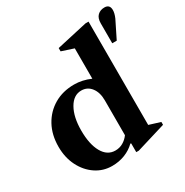

<svg xmlns="http://www.w3.org/2000/svg" viewBox="-192 -1002 1123 1167"><g transform="rotate(-30 369.0 -419.0)"><path d="M262 10.5Q199 10.5 147.8 -24Q96.5 -58.5 66.5 -118.2Q36.5 -178 36.5 -253.5Q36.5 -336.5 71 -399.8Q105.5 -463 166.5 -498.8Q227.5 -534.5 307 -534.5Q364.5 -534.5 421.5 -509.5V-722.5L337.5 -750V-773L553.5 -821.5H575V-96.5L653.5 -72V-52L447.5 10.5H429.5V-50.5L424.5 -52.5Q394 -22.5 352.2 -6Q310.5 10.5 262 10.5ZM325.5 -61Q355 -61 379.5 -75Q404 -89 421.5 -113V-358Q421.5 -413 395.5 -447Q369.5 -481 326.5 -481Q272 -481 238.8 -422.8Q205.5 -364.5 205.5 -270Q205.5 -174 237.2 -117.5Q269 -61 325.5 -61ZM634 -635.5V-775Q634 -812 652.8 -830Q671.5 -848 701 -848Q738.5 -848 738.5 -808.5Q738.5 -786.5 725.5 -756.5L665.5 -635.5Z"/></g></svg>

Font: Libre Caslon Text
Style: Bold
Weight: 700
Designer: Pablo Impallari, Rodrigo Fuenzalida, Katja Schimmel
Foundry: Pablo Impallari, Rodrigo Fuenzalida
Version: Version 2.000